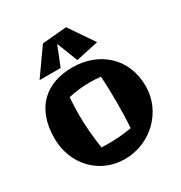

<svg xmlns="http://www.w3.org/2000/svg" viewBox="-177 -864 961 1018"><g transform="rotate(-30 303.5 -355.0)"><path d="M402 -101C355 -93 308 -89 263 -89C247 -89 232 -89 217 -90C206 -164 200 -232 200 -301C200 -335 202 -370 204 -405C247 -415 291 -420 336 -420C358 -420 380 -419 402 -416C406 -362 407 -311 407 -259C407 -208 406 -156 402 -101ZM583 -255C583 -430 454 -535 295 -535C137 -535 25 -446 25 -255C25 -100 137 26 295 26C454 26 583 -100 583 -255ZM373 -736 224 -723 111 -563H240L288 -683L338 -555L476 -585Z"/></g></svg>

Font: Galindo
Style: Regular
Weight: 400
Designer: Astigmatic (AOETI)
Foundry: Astigmatic (AOETI)
Version: Version 1.000